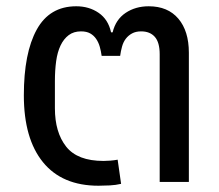

<svg xmlns="http://www.w3.org/2000/svg" viewBox="-20 -580 698 612"><path d="M294 12Q178 12 117 -63Q56 -138 56 -276Q56 -411 97 -485.5Q138 -560 223 -560Q264 -560 294.5 -539Q325 -518 334 -477H339Q349 -518 380.5 -539Q412 -560 454 -560Q515 -560 548.5 -520.5Q582 -481 582 -412V0H489V-407Q489 -445 473.5 -462.5Q458 -480 430 -480Q413 -480 401 -473.5Q389 -467 381 -456.5Q373 -446 369 -431.5Q365 -417 363 -402H304Q302 -417 298 -431Q294 -445 286.5 -456Q279 -467 267.5 -473.5Q256 -480 238 -480Q215 -480 199 -468Q183 -456 173 -435Q163 -414 159 -385Q155 -356 155 -321V-235Q155 -158 191 -112.5Q227 -67 310 -67Q320 -67 332 -68Q344 -69 355 -71L366 6Q349 10 330 11Q311 12 294 12Z"/></svg>

Font: IBM Plex Sans Thai Text
Style: Regular
Weight: 450
Designer: Mike Abbink, Paul van der Laan, Pieter van Rosmalen, Ben Mitchell, Mark Frömberg
Foundry: Bold Monday
Version: Version 1.1